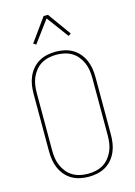

<svg xmlns="http://www.w3.org/2000/svg" viewBox="-141 -1034 783 1114"><g transform="rotate(-15 250.0 -476.5)"><path d="M250 8Q224 8 198 2.5Q172 -3 149.5 -16Q127 -29 110 -49Q93 -69 82.5 -93Q72 -117 68 -143Q64 -169 64 -195V-540Q64 -566 68 -592Q72 -618 82.5 -642Q93 -666 110 -686Q127 -706 149.5 -719Q172 -732 198 -737.5Q224 -743 250 -743Q276 -743 302 -737.5Q328 -732 350.5 -719Q373 -706 390 -686Q407 -666 417.5 -642Q428 -618 432 -592Q436 -566 436 -540V-195Q436 -169 432 -143Q428 -117 417.5 -93Q407 -69 390 -49Q373 -29 350.5 -16Q328 -3 302 2.5Q276 8 250 8ZM250 -10Q274 -10 297 -15Q320 -20 340.5 -32Q361 -44 376 -62.5Q391 -81 400.5 -102.5Q410 -124 413.5 -147.5Q417 -171 417 -195V-540Q417 -564 413.5 -587.5Q410 -611 400.5 -632.5Q391 -654 376 -672.5Q361 -691 340.5 -703Q320 -715 297 -720Q274 -725 250 -725Q226 -725 203 -720Q180 -715 159.5 -703Q139 -691 124 -672.5Q109 -654 99.5 -632.5Q90 -611 86.5 -587.5Q83 -564 83 -540V-195Q83 -171 86.5 -147.5Q90 -124 99.5 -102.5Q109 -81 124 -62.5Q139 -44 159.5 -32Q180 -20 203 -15Q226 -10 250 -10ZM153 -812 137 -822 237 -961H263L363 -822L347 -812L250 -943Z"/></g></svg>

Font: Iosevka Term Curly Thin
Style: Regular
Weight: 100
Designer: Belleve Invis
Foundry: Belleve Invis
Version: Version 32.3.0